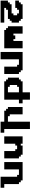

<svg xmlns="http://www.w3.org/2000/svg" viewBox="2730 -3645 1040 6540"><g transform="rotate(90 3250.0 -375.0)"><path d="M0 125H750V0H250V-62.5H312.5V-125H625V-187.5H687.5V-250H750V-500H687.5V-562.5H625V-625H125V-562.5H62.5V-500H0V-375H250V-437.5H312.5V-500H437.5V-437.5H500V-312.5H437.5V-250H125V-187.5H62.5V-125H0Z M1000 0H1625V-625H1375V-312.5H1312.5V-375H1187.5V-312.5H1125V-625H875V-125H937.5V-62.5H1000Z M1750 125H2000V-500H2187.5V-437.5H2250V0H2500V-500H2437.5V-562.5H2375V-625H1750Z M2750 0H3375V-500H3500V-625H3375V-875H3125V-625H2750V-562.5H2687.5V-500H2625V-125H2687.5V-62.5H2750ZM3125 -125H2937.5V-187.5H2875V-437.5H2937.5V-500H3125Z M4125 125H4500V0H4375V-875H4125V-125H3937.5V-187.5H3875V-625H3625V-125H3687.5V-62.5H3750V0H4125Z M5125 0H5375V-500H5312.5V-562.5H5250V-625H4937.5V-562.5H4875V-625H4625V0H4875V-375H4937.5V-437.5H5062.5V-375H5125Z M6000 125H6375V0H6250V-500H6187.5V-562.5H6125V-625H5500V0H5750V-500H5937.5V-437.5H6000Z"/></g></svg>

Font: Faithful 32x
Style: Bold
Weight: 400
Foundry: Faithful Resource Pack
Version: Version 1.0; January 27, 2023